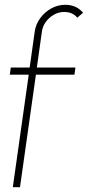

<svg xmlns="http://www.w3.org/2000/svg" viewBox="-20 -782 367 802"><path d="M155 -650 134 -500H295L291 -470H130L63.5 0H33.5L100 -470H21L25 -500H104L125 -650Q129.5 -681 148.2 -706.5Q167 -732 194.5 -747Q222 -762 253 -762Q298.5 -762 327 -729L303 -708Q283 -732 248.5 -732Q215 -732 187.5 -708Q160 -684 155 -650Z"/></svg>

Font: Urbanist Thin
Style: Italic
Weight: 100
Italic angle: -8°
Designer: Corey Hu
Foundry: Corey Hu
Version: Version 1.321; ttfautohint (v1.8.4.7-5d5b)